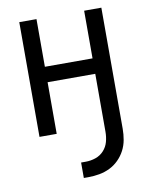

<svg xmlns="http://www.w3.org/2000/svg" viewBox="-83 -581 666 857"><g transform="rotate(-10 250.0 -152.5)"><path d="M227 215V145H248Q271 145 293 137.5Q315 130 330.5 113Q346 96 352 74Q358 52 358 29V-234H142V0H64V-520H142V-304H358V-520H436V29Q436 54 431.5 79Q427 104 415.5 126Q404 148 386 166Q368 184 345.5 195Q323 206 298 210.5Q273 215 248 215Z"/></g></svg>

Font: Iosevka
Style: Regular
Weight: 400
Monospace: yes
Designer: Belleve Invis
Foundry: Belleve Invis
Version: Version 33.2.3; ttfautohint (v1.8.4)